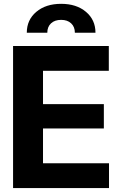

<svg xmlns="http://www.w3.org/2000/svg" viewBox="-20 -963 620 983"><path d="M46.9 0V-727.5H537.1V-600.6H200.2V-429.7H511.7V-305.2H200.2V-127H538.1V0ZM117.2 -795.4Q117.2 -861.3 165.8 -902.3Q214.4 -943.4 293 -943.4Q371.6 -943.4 420.2 -902.3Q468.8 -861.3 468.8 -795.4H363.3Q363.3 -825.7 344.2 -843.5Q325.2 -861.3 293 -861.3Q260.3 -861.3 241.2 -843.5Q222.2 -825.7 222.2 -795.4Z"/></svg>

Font: Inter Tight
Style: Bold
Weight: 700
Designer: Rasmus Andersson
Foundry: rsms
Version: Version 3.004; ttfautohint (v1.8.4.7-5d5b)